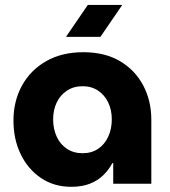

<svg xmlns="http://www.w3.org/2000/svg" viewBox="-20 -733 677 766"><path d="M264 12.3Q195.7 12.3 143.7 -22.7Q91.7 -57.7 62.7 -117.5Q33.7 -177.3 33.7 -252Q33.7 -329.7 67.7 -391.5Q101.7 -453.3 164.2 -489Q226.7 -524.7 312.3 -524.7Q398 -524.7 458.3 -489.2Q518.7 -453.7 551.2 -392.5Q583.7 -331.3 583.7 -255V0H431.7V-82.3H428.3Q414 -55.3 391.8 -33.8Q369.7 -12.3 338.3 0Q307 12.3 264 12.3ZM309.7 -121.7Q345.3 -121.7 371.5 -139.3Q397.7 -157 411.8 -187.8Q426 -218.7 426 -256.7Q426 -294.3 411.8 -324Q397.7 -353.7 371.5 -371.3Q345.3 -389 309.7 -389Q273.7 -389 247 -371.3Q220.3 -353.7 206.2 -324Q192 -294.3 192 -256.7Q192 -218.7 206.2 -187.8Q220.3 -157 247 -139.3Q273.7 -121.7 309.7 -121.7ZM243.3 -586 330.3 -713.3H467.7L380.7 -586Z"/></svg>

Font: MuseoModerno Thin
Style: Regular
Weight: 100
Designer: Pablo Cosgaya, Héctor Gatti, Marcela Romero, and the Authors of The MuseoModerno Project.
Foundry: Omnibus-Type Team
Version: Version 1.003